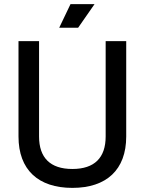

<svg xmlns="http://www.w3.org/2000/svg" viewBox="-20 -900 704 934"><path d="M323 -880 268 -765H360L440 -880ZM70 -700V-236C70 -74 166 14 332 14C498 14 594 -74 594 -236V-700H494V-236C494 -133 440 -78 332 -78C224 -78 170 -133 170 -236V-700Z"/></svg>

Font: Space Text Medium
Style: Regular
Weight: 500
Designer: Florian Karsten (Space Text), Colophon Foundry (Space Mono)
Foundry: Florian Karsten
Version: Version 1.003;PS 001.003;hotconv 1.0.88;makeotf.lib2.5.64775